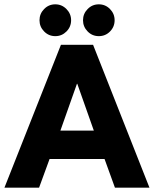

<svg xmlns="http://www.w3.org/2000/svg" viewBox="-26 -867 721 887"><path d="M255.5 -660H404L664.5 0H505L457 -132.5H203L154.5 0H-5.5ZM253 -263.5H407.5L331 -480H329.5ZM430.5 -700Q400 -700 378.8 -721.8Q357.5 -743.5 357.5 -773.5Q357.5 -803.5 378.8 -825.2Q400 -847 430.5 -847Q461 -847 482.2 -825.2Q503.5 -803.5 503.5 -773.5Q503.5 -743 482.2 -721.5Q461 -700 430.5 -700ZM229.5 -700Q199 -700 177.8 -721.8Q156.5 -743.5 156.5 -773.5Q156.5 -803.5 177.8 -825.2Q199 -847 229.5 -847Q259.5 -847 281 -825.2Q302.5 -803.5 302.5 -773.5Q302.5 -743 281 -721.5Q259.5 -700 229.5 -700Z"/></svg>

Font: League Spartan Thin
Style: Bold
Weight: 700
Version: Version 2.002